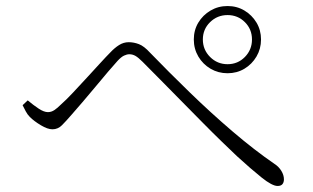

<svg xmlns="http://www.w3.org/2000/svg" viewBox="-20 -695 1040 637"><path d="M623 -564Q623 -595 638 -620Q653 -645 678.5 -660Q704 -675 735 -675Q766 -675 791 -660Q816 -645 831 -620Q846 -595 846 -564Q846 -533 831 -507.5Q816 -482 791 -467Q766 -452 735 -452Q704 -452 678.5 -467Q653 -482 638 -507.5Q623 -533 623 -564ZM653 -564Q653 -530 677 -506Q701 -482 735 -482Q769 -482 792.5 -506Q816 -530 816 -564Q816 -598 792.5 -621.5Q769 -645 735 -645Q701 -645 677 -621.5Q653 -598 653 -564ZM55 -346 72 -362Q91 -346 108.5 -334.5Q126 -323 139 -323Q150 -323 160 -329.5Q170 -336 183 -349Q200 -364 222 -387.5Q244 -411 267.5 -436.5Q291 -462 312 -485Q333 -508 346 -521Q360 -536 375 -545.5Q390 -555 407 -555Q424 -555 441 -548.5Q458 -542 478 -520Q539 -457 609 -389Q679 -321 751.5 -259Q824 -197 891 -151Q905 -142 913.5 -128Q922 -114 922 -100Q922 -90 917 -84Q912 -78 901 -78Q883 -78 848 -106Q813 -134 766 -177Q747 -195 717 -224Q687 -253 652 -288.5Q617 -324 580.5 -361Q544 -398 511 -431.5Q478 -465 453 -490Q439 -504 429.5 -509.5Q420 -515 409 -515Q401 -515 391.5 -510.5Q382 -506 370 -493Q358 -480 338.5 -457Q319 -434 297 -407.5Q275 -381 254 -356.5Q233 -332 218 -315Q199 -293 185.5 -279.5Q172 -266 154 -266Q138 -266 115.5 -279.5Q93 -293 79 -307Q71 -315 65.5 -325.5Q60 -336 55 -346Z"/></svg>

Font: Noto Serif HK
Style: Regular
Weight: 200
Designer: Ryoko NISHIZUKA 西塚涼子 (kana & ideographs); Frank Grießhammer (Latin, Greek & Cyrillic); Wenlong ZHANG 张文龙 (bopomofo); San
Foundry: Adobe
Version: Version 2.001;hotconv 1.1.0;makeotfexe 2.6.0